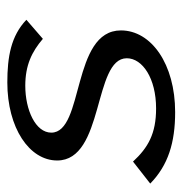

<svg xmlns="http://www.w3.org/2000/svg" viewBox="-7 -483 498 524"><g transform="rotate(-90 242.0 -221.0)"><path d="M3 -60C53 -11 115 8 198 8C329 8 421 -57 421 -140C421 -275 142 -240 142 -330C142 -373 204 -401 270 -401C326 -401 363 -383 398 -353L450 -398C406 -440 349 -450 279 -450C155 -450 66 -390 66 -314C66 -185 345 -216 345 -124C345 -81 290 -44 208 -44C139 -44 101 -66 63 -107Z"/></g></svg>

Font: KpSans
Style: Italic
Weight: 400
Italic angle: -11°
Version: Version 0.66